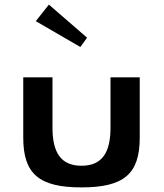

<svg xmlns="http://www.w3.org/2000/svg" viewBox="-20 -824 712 834"><path d="M192.4 -804 135.5 -732.1 329 -619.9 358.3 -660.1ZM81 -488V-226C81 -68.1 150.1 -10 334 -10C517.9 -10 587 -68.1 587 -226V-488H460V-269C460 -163.4 424.8 -104 334 -104C243.2 -104 208 -163.4 208 -269V-488Z"/></svg>

Font: Hussar Ekologiczny
Style: Regular
Weight: 400
Foundry: Cannot Into Space Fonts
Version: Version 0.97